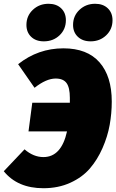

<svg xmlns="http://www.w3.org/2000/svg" viewBox="-56 -975 616 1017"><path d="M176 -756Q134 -756 109 -780Q84 -804 84 -843Q84 -891 118 -923Q152 -955 201 -955Q243 -955 268 -931Q293 -907 293 -868Q293 -820 259.5 -788Q226 -756 176 -756ZM424 -756Q382 -756 356.5 -780Q331 -804 331 -843Q331 -891 365 -923Q399 -955 448 -955Q490 -955 515 -931Q540 -907 540 -868Q540 -820 506.5 -788Q473 -756 424 -756ZM280 -719Q406 -719 471 -645Q536 -571 536 -437Q536 -375 525 -313.5Q514 -252 487 -190.5Q460 -129 420 -82.5Q380 -36 316.5 -7Q253 22 174 22Q37 22 -36 -68L74 -184Q121 -143 174 -143Q269 -143 299 -279H95L115 -431H314V-457Q314 -511 296.5 -535Q279 -559 239 -559Q189 -559 127 -510L40 -635Q146 -719 280 -719Z"/></svg>

Font: Fira Sans Ultra
Style: Italic
Weight: 950
Italic angle: -8°
Designer: Carrois Corporate & Edenspiekermann AG
Foundry: Carrois Corporate GbR & Edenspiekermann AG
Version: Version 4.203;PS 004.203;hotconv 1.0.88;makeotf.lib2.5.64775